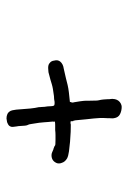

<svg xmlns="http://www.w3.org/2000/svg" viewBox="82 -546 407 612"><g transform="rotate(-90 286.0 -240.5)"><path d="M71.3 -262.7Q78.1 -280.3 96.7 -280.3Q101.6 -280.3 106 -278.3Q110.4 -276.4 115.2 -274.4Q116.2 -274.4 117.2 -273.9Q118.2 -273.4 119.1 -273.4Q127 -270.5 127.9 -269Q128.9 -267.6 145.5 -267.6Q153.3 -267.6 161.1 -267.6Q168.9 -267.6 176.8 -268.6Q183.6 -268.6 191.4 -268.6Q199.2 -268.6 204.1 -269.5Q204.1 -271.5 203.6 -272.5Q203.1 -273.4 204.1 -275.4Q203.1 -286.1 202.6 -292Q202.1 -297.9 201.7 -304.2Q201.2 -310.5 200.2 -319.8Q199.2 -329.1 196.3 -344.7Q195.3 -351.6 194.3 -353.5Q193.4 -355.5 192.4 -357.9Q191.4 -360.4 190.9 -365.7Q190.4 -371.1 189.5 -385.7Q189.5 -387.7 189 -388.7Q188.5 -389.6 188.5 -391.6Q187.5 -397.5 187 -403.8Q186.5 -410.2 191.4 -416Q194.3 -418.9 202.1 -421.9Q211.9 -423.8 213.9 -423.8Q221.7 -423.8 228 -420.9Q234.4 -418 238.3 -410.2Q240.2 -405.3 240.7 -400.9Q241.2 -396.5 242.2 -391.6V-390.6Q244.1 -363.3 245.6 -348.1Q247.1 -333 250 -320.3V-317.4Q250 -315.4 250.5 -312Q251 -308.6 251 -302.7Q252 -297.9 252.4 -293Q252.9 -288.1 252.9 -283.2Q252.9 -281.2 253.4 -277.3Q253.9 -273.4 255.9 -271.5Q255.9 -271.5 256.8 -271.5Q257.8 -270.5 261.7 -270.5H266.6Q271.5 -271.5 275.9 -272Q280.3 -272.5 285.2 -272.5Q299.8 -274.4 308.1 -275.9Q316.4 -277.3 322.8 -279.3Q329.1 -281.2 337.4 -283.7Q345.7 -286.1 361.3 -290Q364.3 -290 367.7 -290.5Q371.1 -291 375 -291Q385.7 -291 390.6 -286.1Q397.5 -281.2 398.4 -271.5Q401.4 -260.7 395.5 -252.9Q387.7 -243.2 372.1 -241.2Q353.5 -237.3 342.3 -234.4Q331.1 -231.4 320.8 -229Q310.5 -226.6 298.3 -225.1Q286.1 -223.6 266.6 -221.7Q266.6 -219.7 265.1 -216.3Q263.7 -212.9 265.6 -208Q267.6 -196.3 268.6 -189.5Q269.5 -182.6 270 -178.2Q270.5 -173.8 270.5 -169.4Q270.5 -165 270.5 -158.2Q270.5 -139.6 271 -135.3Q271.5 -130.9 272 -128.9Q272.5 -127 273.4 -122.6Q274.4 -118.2 275.4 -99.6V-95.7Q277.3 -86.9 275.4 -78.1Q272.5 -65.4 261.7 -59.6Q255.9 -56.6 251 -56.6Q238.3 -56.6 227.5 -62Q216.8 -67.4 214.8 -81.1Q213.9 -85 214.4 -88.9Q214.8 -92.8 214.8 -97.7V-102.5Q215.8 -117.2 215.3 -126.5Q214.8 -135.7 213.9 -145.5Q212.9 -155.3 211.4 -168.5Q210 -181.6 208 -204.1Q207 -207 207 -210Q205.1 -210 205.1 -212.9V-217.8Q204.1 -218.8 204.1 -219.7H202.1H198.2Q197.3 -219.7 196.3 -219.2Q195.3 -218.8 194.3 -218.8Q186.5 -218.8 171.4 -219.2Q156.2 -219.7 140.1 -221.2Q124 -222.7 109.4 -224.6Q94.7 -226.6 86.9 -230.5Q75.2 -237.3 72.3 -248Q69.3 -254.9 71.3 -262.7Z"/></g></svg>

Font: Scriphy
Style: Regular
Weight: 400
Designer: Ala M. Lockhart
Foundry: Ala M. Lockhart
Version: Version 1.0 2021